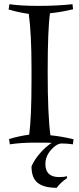

<svg xmlns="http://www.w3.org/2000/svg" viewBox="-20 -679 377 914"><path d="M226 1Q210 0 145 0Q80 0 27 8L23 -17Q68 -31 119 -38Q130 -120 130 -296V-355Q130 -517 117 -613Q66 -620 21 -634L25 -659Q78 -651 164.5 -651Q251 -651 325 -659L328 -635Q271 -621 218 -616Q207 -541 207 -336Q207 -131 220 -35Q273 -30 330 -16L327 8Q299 4 274.5 4Q250 4 223 34.5Q196 65 196 102Q196 164 262 164Q284 164 299 160V169Q268 190 250 215Q190 215 160 192Q130 169 130 113Q143 82 170.5 50.5Q198 19 226 1Z"/></svg>

Font: Almendra
Style: Regular
Weight: 400
Designer: Ana Sanfelippo
Foundry: Ana Sanfelippo
Version: Version 1.004